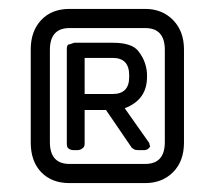

<svg xmlns="http://www.w3.org/2000/svg" viewBox="-20 -411 487 431"><path d="M306 0H136Q96 0 72.5 -24.5Q49 -49 49 -91V-300Q49 -341 72.5 -366Q96 -391 136 -391H306Q344 -391 368.5 -366Q393 -341 393 -300V-91Q393 -49 368.5 -24.5Q344 0 306 0ZM350 -299Q350 -348 306 -348H136Q92 -348 92 -299V-92Q92 -43 136 -43H306Q350 -43 350 -92ZM304 -74H290Q283 -74 281 -76Q279 -77 278.5 -77.5Q278 -78 276 -79Q275 -81 274 -82L218 -164H170V-88Q170 -81 165 -78Q160 -74 154 -74H145Q139 -74 135 -77Q130 -79 130 -88V-301Q130 -306 131 -308Q132 -310 133 -311Q140 -312 143 -314H145L146 -315H234Q275 -315 290 -297Q301 -283 305.5 -269Q310 -255 310 -243V-238Q310 -187 260 -168L315 -90Q315 -89 315.5 -88Q316 -87 316 -85Q317 -83 317 -83V-82Q312 -74 304 -74ZM270 -242Q270 -281 233 -281H170V-200H233Q270 -200 270 -238Z"/></svg>

Font: Chathura
Style: Bold
Weight: 700
Designer: Appaji Ambarisha Darbha
Foundry: Aditya Fonts
Version: Version 1.002 2016